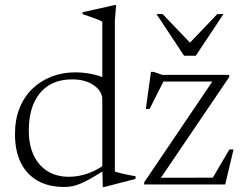

<svg xmlns="http://www.w3.org/2000/svg" viewBox="-20 -733 968 763"><path d="M386.5 -337.5Q386.5 -370.5 353 -394Q319.5 -417.5 267 -417.5Q211 -417.5 172.5 -392.8Q134 -368 114.2 -322.5Q94.5 -277 94.5 -214Q94.5 -156.5 114.2 -115.2Q134 -74 169.8 -52.2Q205.5 -30.5 254 -30.5Q293 -30.5 332.5 -44.8Q372 -59 414 -92L414.5 -69Q375 -43.5 348.2 -28Q321.5 -12.5 302.2 -4.2Q283 4 267.8 7Q252.5 10 235.5 10Q172.5 10 128.8 -15.2Q85 -40.5 62.2 -87.5Q39.5 -134.5 39.5 -200Q39.5 -258.5 58 -304Q76.5 -349.5 109.5 -381Q142.5 -412.5 186 -429Q229.5 -445.5 278.5 -445.5Q303.5 -445.5 326 -442.2Q348.5 -439 371.5 -432Q394.5 -425 420.5 -412L386.5 -382V-647Q380.5 -650.5 367.2 -655.8Q354 -661 338.2 -666.5Q322.5 -672 308 -677V-684.5L436 -713H441.5L436.5 -652V-51.5Q441 -49.5 451.2 -46.8Q461.5 -44 474 -41.2Q486.5 -38.5 498.5 -36.2Q510.5 -34 518.5 -33V-22L395 10H388.5L386.5 -63.5ZM553 0V-8.5L831 -419.5L850.5 -409H598L636.5 -423L574.5 -300H559.5L580 -447.5H590L625.5 -435.5H891V-427L612 -15.5L595.5 -26.5L840 -27L819 -15.5L891.5 -139H908L875 0ZM745.5 -552.5H724.5L843.5 -677H868L758 -511.5H711.5L602 -677H626.5Z"/></svg>

Font: Newsreader 24pt Light
Style: Regular
Weight: 300
Designer: Hugues Gentile
Foundry: Production Type
Version: Version 1.003